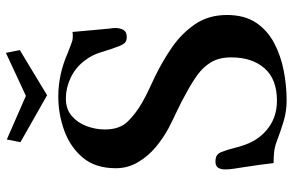

<svg xmlns="http://www.w3.org/2000/svg" viewBox="-186 -768 967 634"><g transform="rotate(-90 297.0 -451.5)"><path d="M564 -185Q564 -127 538.5 -89Q513 -51 471 -29Q429 -7 379.5 2.5Q330 12 282 12Q245 12 211 1.5Q177 -9 143 -22Q126 -28 109.5 -29.5Q93 -31 75 -31Q72 -55 69 -78.5Q66 -102 62 -126Q60 -142 57 -158.5Q54 -175 54 -191Q54 -205 59.5 -214Q65 -223 80 -223Q94 -223 101.5 -217.5Q109 -212 113 -199Q120 -181 124.5 -162Q129 -143 136 -124Q153 -77 191 -48.5Q229 -20 281 -20Q352 -20 388 -61Q424 -102 424 -171Q424 -211 408 -237.5Q392 -264 365.5 -283Q339 -302 307 -319Q279 -335 249 -349Q219 -363 190 -378Q158 -395 127.5 -420.5Q97 -446 77.5 -479.5Q58 -513 58 -552Q58 -619 92.5 -660.5Q127 -702 181.5 -722Q236 -742 295 -742Q368 -742 438 -711Q457 -704 472 -698Q487 -692 508 -695Q511 -664 513.5 -634Q516 -604 519 -574Q520 -569 520.5 -563.5Q521 -558 521 -553Q521 -539 515 -527.5Q509 -516 492 -516Q479 -516 473 -521.5Q467 -527 462 -539Q450 -570 441 -601Q432 -632 411 -658Q389 -686 356 -701.5Q323 -717 288 -717Q253 -717 230.5 -697.5Q208 -678 197 -648.5Q186 -619 186 -588Q186 -540 211.5 -513.5Q237 -487 275 -465Q296 -453 317.5 -443Q339 -433 360 -423Q410 -399 456.5 -367Q503 -335 533.5 -290.5Q564 -246 564 -185ZM448 -869 299 -779 144 -867 153 -912 297 -849 439 -915Z"/></g></svg>

Font: Kaisei Decol
Style: Bold
Weight: 700
Designer: Font-Kai, 金井和夫
Foundry: KAZUO KANAI
Version: Version 5.003